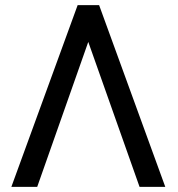

<svg xmlns="http://www.w3.org/2000/svg" viewBox="-20 -731 696 751"><path d="M348.6 -633.3 125.5 0H24.4L283.7 -710.9H345.2ZM525.9 0 300.8 -636.2 305.7 -710.9H367.7L626.5 0Z"/></svg>

Font: RobotoDEMO
Style: Regular
Weight: 400
Designer: Christian Robertson
Foundry: Google
Version: Version 2.136